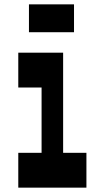

<svg xmlns="http://www.w3.org/2000/svg" viewBox="-20 -862 440 882"><path d="M64 -460H171V-160H64V0H377V-160H270V-620H64ZM320 -714V-842H113V-714Z"/></svg>

Font: Yard Headline
Style: Regular
Weight: 400
Monospace: yes
Designer: Roman Shamin
Foundry: Evil Martians
Version: Version 1.000